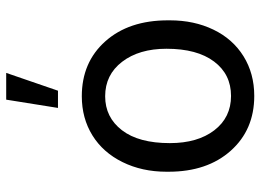

<svg xmlns="http://www.w3.org/2000/svg" viewBox="-129 -689 828 610"><g transform="rotate(-90 285.0 -384.0)"><path d="M44.4 -269Q44.4 -346.7 75 -408.7Q105.5 -470.7 159.9 -504.4Q214.4 -538.1 284.2 -538.1Q392.1 -538.1 458.7 -463.4Q525.4 -388.7 525.4 -264.6V-258.3Q525.4 -181.2 495.8 -119.9Q466.3 -58.6 411.4 -24.4Q356.4 9.8 285.2 9.8Q177.7 9.8 111.1 -64.9Q44.4 -139.6 44.4 -262.7ZM135.3 -258.3Q135.3 -170.4 176 -117.2Q216.8 -64 285.2 -64Q354 -64 394.5 -117.9Q435.1 -171.9 435.1 -269Q435.1 -356 393.8 -409.9Q352.5 -463.9 284.2 -463.9Q217.3 -463.9 176.3 -410.6Q135.3 -357.4 135.3 -258.3ZM273.4 -778.3H358.4L301.8 -613.8H247.1Z"/></g></svg>

Font: Roboto-ThirdPerson-AD3FC
Style: ThirdPerson-AD3FC
Weight: 400
Designer: Google
Version: Version 2.137; 2017